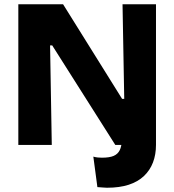

<svg xmlns="http://www.w3.org/2000/svg" viewBox="-20 -680 818 901"><path d="M437 198 418 55Q428 58 438.5 59Q449 60 458 60Q494 60 513.5 51.5Q533 43 542 24.5Q551 6 551 -21V-76H712V0Q712 45 698 82Q684 119 655.5 146Q627 173 584 187Q541 201 482 201Q474 201 464 200Q454 199 437 198ZM66 0V-660H276L553 -216H563L555 -660H712V0H521L225 -467H215L223 0Z"/></svg>

Font: Bricolage Grotesque 24pt ExtraBold
Style: Regular
Weight: 800
Designer: Mathieu Triay
Foundry: Atelier Triay
Version: Version 1.001;gftools[0.9.33.dev8+g029e19f]